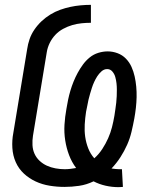

<svg xmlns="http://www.w3.org/2000/svg" viewBox="-20 -763 640 792"><path d="M469 9Q442 9 415.5 3Q389 -3 366 -15Q337 -1 306.5 3.5Q276 8 246 8Q215 8 184.5 3Q154 -2 127 -14.5Q100 -27 78.5 -47Q57 -67 45 -94Q33 -121 31 -152.5Q29 -184 35 -215L92 -560Q95 -581 102 -601.5Q109 -622 122 -641Q135 -660 151.5 -675.5Q168 -691 187.5 -703Q207 -715 228 -722.5Q249 -730 270 -734.5Q291 -739 312.5 -741Q334 -743 355 -743V-669Q336 -669 316.5 -667Q297 -665 278 -659.5Q259 -654 240.5 -644Q222 -634 208 -619Q194 -604 185 -585.5Q176 -567 173 -548L116 -203Q113 -184 114 -164.5Q115 -145 122.5 -128.5Q130 -112 143.5 -99.5Q157 -87 173.5 -79.5Q190 -72 209 -68.5Q228 -65 247 -65Q259 -65 271 -66.5Q283 -68 294 -70Q276 -94 265 -123Q254 -152 249 -184Q244 -216 246 -248.5Q248 -281 254 -314Q257 -333 261 -352Q265 -371 270.5 -389.5Q276 -408 283.5 -426.5Q291 -445 300.5 -462.5Q310 -480 322 -496.5Q334 -513 350 -526Q366 -539 385.5 -545Q405 -551 424 -551Q445 -551 465 -543.5Q485 -536 499.5 -521Q514 -506 522.5 -487Q531 -468 535.5 -447.5Q540 -427 542 -405.5Q544 -384 543.5 -362Q543 -340 540.5 -318Q538 -296 534 -274Q529 -247 522.5 -219.5Q516 -192 504.5 -166Q493 -140 477 -115Q461 -90 440 -68Q448 -67 456 -66Q464 -65 471 -65Q474 -65 477 -65Q480 -65 483 -65L487 8Q483 8 478.5 8.5Q474 9 469 9ZM369 -110Q388 -127 402 -148.5Q416 -170 426 -192.5Q436 -215 442 -238.5Q448 -262 452 -286Q454 -300 456 -313Q458 -326 459.5 -339.5Q461 -353 461.5 -366.5Q462 -380 462 -393.5Q462 -407 460.5 -420Q459 -433 455.5 -445.5Q452 -458 443.5 -468Q435 -478 422 -478Q409 -478 398.5 -468.5Q388 -459 381 -448Q374 -437 368.5 -425Q363 -413 359 -400.5Q355 -388 351.5 -376Q348 -364 345 -351.5Q342 -339 340 -326.5Q338 -314 335 -302Q331 -276 329.5 -249.5Q328 -223 331.5 -198.5Q335 -174 344 -151Q353 -128 369 -110Z"/></svg>

Font: Iosevka Curly Extended Oblique
Style: Regular
Weight: 400
Width: 7
Italic angle: -9°
Monospace: yes
Designer: Belleve Invis
Foundry: Belleve Invis
Version: Version 11.1.0; ttfautohint (v1.8.3)